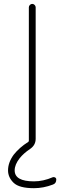

<svg xmlns="http://www.w3.org/2000/svg" viewBox="-20 -775 330 991"><path d="M155.3 196.3Q79.1 196.3 50.3 168.5Q21.5 140.6 21.5 104.5Q21.5 63.5 50.8 23.4Q80.1 -13.7 125 -42Q128.9 -43.9 128.9 -48.8V-737.3Q128.9 -744.1 134.3 -749.5Q139.6 -754.9 146.5 -754.9Q153.3 -754.9 158.7 -749.5Q164.1 -744.1 164.1 -737.3V-58.6Q164.1 -25.4 134.8 -5.9Q101.6 16.6 82 41Q55.7 74.2 55.7 104.5Q55.7 161.1 155.3 161.1Q203.1 161.1 252.9 139.6Q258.8 137.7 264.6 141.1Q270.5 144.5 270.5 151.4Q270.5 171.9 252.9 177.7Q204.1 196.3 155.3 196.3Z"/></svg>

Font: Gen Jyuu Gothic ExtraLight
Style: Regular
Weight: 100
Designer: [Source Han Sans]
Ryoko NISHIZUKA  (kana & ideographs); Paul D. Hunt (Latin, Greek & Cyrillic); Wenlong ZHANG  (bopomofo
Version: Version 1.002.20150607